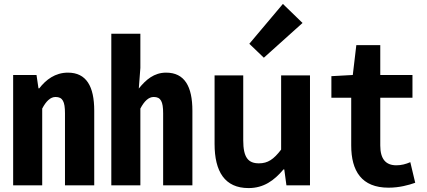

<svg xmlns="http://www.w3.org/2000/svg" viewBox="-20 -944 2177 978"><path d="M47 0H195V-391C215 -429 237 -450 263 -450C299 -450 311 -427 311 -367V0H460V-380C460 -504 420 -574 326 -574C261 -574 214 -538 180 -494H176L166 -562H47Z M547 0H695V-391C715 -429 737 -450 763 -450C799 -450 811 -427 811 -367V0H960V-380C960 -504 920 -574 826 -574C765 -574 723 -538 687 -493L695 -598V-772H547Z M1246 14C1323 14 1376 -24 1424 -81H1428L1439 0H1559V-560H1412V-182C1374 -132 1344 -112 1299 -112C1244 -112 1219 -142 1219 -229V-560H1073V-211C1073 -70 1125 14 1246 14ZM1324 -650 1521 -827 1421 -924 1250 -721Z M1959 12C2014 12 2061 -1 2095 -13L2070 -118C2047 -108 2024 -102 1999 -102C1945 -102 1917 -134 1917 -203V-446H2081V-562H1917V-714H1795L1777 -562L1668 -556V-446H1769V-203C1769 -73 1822 12 1959 12Z"/></svg>

Font: Noto Sans Mono CJK HK
Style: Bold
Weight: 700
Designer: Ryoko NISHIZUKA 西塚涼子 (kana, bopomofo & ideographs); Paul D. Hunt (Latin, Greek & Cyrillic); Sandoll Communications 산돌커뮤니
Foundry: Adobe
Version: Version 2.004;hotconv 1.0.118;makeotfexe 2.5.65603